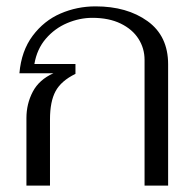

<svg xmlns="http://www.w3.org/2000/svg" viewBox="-20 -583 611 603"><path d="M63 -212Q63 -257 83 -295Q103 -333 148 -353H41Q47 -423 82.5 -470.5Q118 -518 170 -540.5Q222 -563 280 -563Q379 -563 443.5 -516.5Q508 -470 508 -381V0H434V-395Q434 -431 415 -461Q396 -491 359 -509Q322 -527 270 -527Q230 -527 191 -510.5Q152 -494 124 -461.5Q96 -429 88 -382H217V-351Q172 -329 154.5 -296.5Q137 -264 137 -208V0H63Z"/></svg>

Font: Taviraj Light
Style: Regular
Weight: 300
Designer: Katatrad Team
Foundry: CadsonDemak
Version: Version 1.001